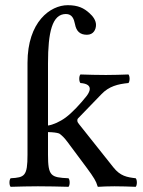

<svg xmlns="http://www.w3.org/2000/svg" viewBox="-20 -718 552 740"><path d="M86 -476V-122C86 -39 75 -34 21 -31C15 -25 15 -4 21 2C63 1 85 0 126 0C172 0 201 1 244 2C250 -4 250 -25 244 -31C176 -34 165 -39 165 -122V-208.9C184.2 -208.4 198.3 -206.9 208 -203.5C219 -196 228.1 -187 240 -171L313 -73C342.4 -33.5 351 -18 355 -3C355.8 -0.1 356 2 359 2C379 1 391 0 421 0C452 0 473 1 503 2C509 -4 509 -25 503 -31C469 -35 443.7 -39.4 417 -73L285 -239C281.4 -243.5 278 -248 278 -253C278 -257 278 -259 282 -263L370 -354C400 -386 435 -394 475 -398C481 -404 481 -425 475 -431C438 -430 424 -429 388 -429C350 -429 327 -430 290 -431C284 -425 284 -404 290 -398C346 -394 322.3 -358.7 313 -347C290 -318 258.7 -284 233 -265C210.8 -248.6 183.9 -236.8 165 -234.2V-474C165 -594 181 -664 234 -664C258 -664 265 -645 269 -625C274 -598 288 -584 315 -584C341 -584 350 -605 350 -622C350 -639 339 -655 324 -668C304 -686 282 -698 241 -698C174 -698 86 -634 86 -476Z"/></svg>

Font: Libertinus Serif
Style: Regular
Weight: 400
Designer: Philipp H. Poll
Foundry: Khaled Hosny
Version: Version 6.2